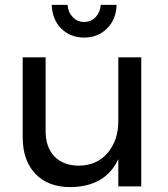

<svg xmlns="http://www.w3.org/2000/svg" viewBox="-20 -764 689 787"><path d="M559 -529V0H465V-112Q413 1 269 3Q177 3 125 -51.5Q73 -106 73 -202V-529H167V-227Q167 -160 203.5 -122.5Q240 -85 304 -85Q378 -86 421.5 -137.5Q465 -189 465 -269V-529ZM325 -674Q353 -674 372 -694Q391 -714 393 -744H458Q456 -684 418.5 -647Q381 -610 325 -610Q268 -610 231 -647Q194 -684 192 -744H257Q259 -714 278 -694Q297 -674 325 -674Z"/></svg>

Font: Montserrat arm2
Style: Regular
Weight: 400
Designer: Julieta Ulanovsky
Foundry: Julieta Ulanovsky
Version: Version 6.000